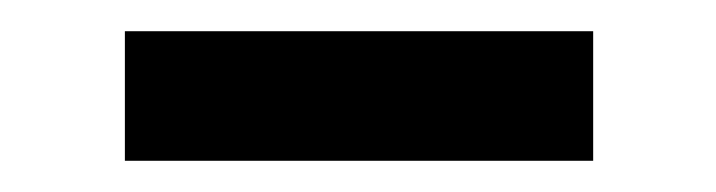

<svg xmlns="http://www.w3.org/2000/svg" viewBox="-20 -736 459 123"><path d="M60 -633H360V-716H60Z"/></svg>

Font: FIGSv2-sans-serif
Style: Bold
Weight: 700
Designer: Matt McInerney, Pablo Impallari, Rodrigo Fuenzalida,Mirko Velimirovic
Foundry: Matt McInerney, Pablo Impallari, Rodrigo Fuenzalida
Version: Version 4.021;hotconv 1.0.109;makeotfexe 2.5.65596